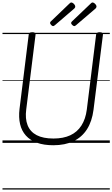

<svg xmlns="http://www.w3.org/2000/svg" viewBox="-20 -1149 903 1544"><path d="M409 19Q333 19 277.5 -1Q222 -21 188 -59Q154 -97 141.5 -151Q129 -205 137 -273L211 -871Q212 -881 218.5 -885.5Q225 -890 240 -890Q254 -890 260.5 -885.5Q267 -881 266 -871L191 -269Q181 -195 202 -142Q223 -89 275 -62Q327 -35 410 -35Q489 -35 545 -61Q601 -87 634.5 -139Q668 -191 678 -267L753 -871Q754 -881 760.5 -885.5Q767 -890 782 -890Q810 -890 808 -871L732 -266Q720 -173 679.5 -109.5Q639 -46 571 -13.5Q503 19 409 19ZM407 -939Q400 -939 391.5 -948Q383 -957 383 -963Q383 -966 383.5 -969Q384 -972 388 -976L538 -1120Q543 -1124 546 -1126.5Q549 -1129 553 -1129Q560 -1129 567.5 -1123.5Q575 -1118 580 -1110.5Q585 -1103 585 -1097Q585 -1093 584 -1089.5Q583 -1086 578 -1081L421 -946Q416 -943 413.5 -941Q411 -939 407 -939ZM578 -939Q570 -939 561 -948Q552 -957 552 -963Q552 -966 553 -969Q554 -972 558 -976L709 -1120Q713 -1124 716.5 -1126.5Q720 -1129 724 -1129Q731 -1129 738.5 -1123.5Q746 -1118 751 -1110.5Q756 -1103 756 -1097Q756 -1093 754.5 -1089.5Q753 -1086 749 -1081L591 -946Q587 -943 584 -941Q581 -939 578 -939ZM0 365H863V375H0ZM0 -20H863V0H0ZM0 -505H863V-500H0ZM0 -885H863V-875H0Z"/></svg>

Font: Playwrite GB S Guides
Style: Italic
Weight: 400
Italic angle: -7.01216°
Designer: Veronika Burian, José Scaglione
Foundry: TypeTogether
Version: Version 1.002